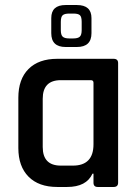

<svg xmlns="http://www.w3.org/2000/svg" viewBox="-20 -744 552 764"><path d="M352 -170V-415Q352 -425 341 -425H222Q150 -425 150 -351V-159Q150 -85 222 -85H270Q352 -85 352 -170ZM247 0H208Q134 0 93.5 -41Q53 -82 53 -155V-355Q53 -429 93.5 -469.5Q134 -510 208 -510H432Q450 -510 450 -493V-17Q450 0 432 0H369Q352 0 352 -17V-53H348Q324 0 247 0ZM222 -657V-624Q222 -605 229.5 -598Q237 -591 256 -591H271Q290 -591 297.5 -598Q305 -605 305 -624V-657Q305 -677 298 -683.5Q291 -690 272 -690H256Q237 -690 229.5 -683.5Q222 -677 222 -657ZM184 -612V-672Q184 -724 241 -724H286Q344 -724 344 -672V-612Q344 -557 286 -557H241Q184 -557 184 -612Z"/></svg>

Font: Rajdhani SemiBold
Style: Regular
Weight: 600
Designer: Satya Rajpurohit, Jyotish Sonowal
Foundry: Indian Type Foundry
Version: Version 1.201 February 1, 2022